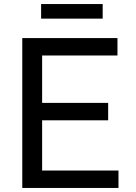

<svg xmlns="http://www.w3.org/2000/svg" viewBox="-20 -928 670 948"><path d="M487 -836V-908H183V-836ZM565 0V-86H188V-334H514V-420H188V-654H560V-740H90V0Z"/></svg>

Font: Be Vietnam Pro
Style: Regular
Weight: 400
Designer: Lam Bao, Tony Le, Vietanh Nguyen
Foundry: Yellow Type Foundry
Version: Version 1.002